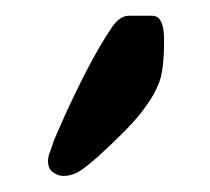

<svg xmlns="http://www.w3.org/2000/svg" viewBox="-20 -610 263 240"><path d="M59.1 -390.1Q52.7 -390.1 46.4 -394.5Q40 -398.9 40 -408.7Q40 -414.1 42.7 -420.9Q45.4 -427.7 46.9 -433.1Q48.8 -438 60.3 -463.9Q71.8 -489.7 88.4 -522Q105 -554.2 121.1 -577.6Q130.4 -590.3 141.1 -590.3H170.4Q185.1 -590.3 185.1 -560.1Q185.1 -523.4 179.2 -507.6Q173.3 -491.7 161.6 -476.1Q152.8 -463.4 136 -446.3Q119.1 -429.2 103.3 -415Q87.4 -400.9 80.1 -396.5Q70.3 -390.1 59.1 -390.1Z"/></svg>

Font: David Libre
Style: Bold
Weight: 700
Designer: Ismar David, J. Victor Gaultney, Annie Olsen and Meir Sadan
Foundry: Monotype Imaging Inc. & SIL International
Version: Version 1.100; ttfautohint (v1.8.4.7-5d5b)